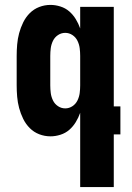

<svg xmlns="http://www.w3.org/2000/svg" viewBox="-20 -548 540 783"><path d="M246 -106Q262 -106 275.5 -115Q289 -124 296 -138.5Q303 -153 305 -168.5Q307 -184 307 -200V-320Q307 -336 305 -351.5Q303 -367 296 -381.5Q289 -396 275.5 -405Q262 -414 246 -414Q230 -414 216.5 -405Q203 -396 196 -381.5Q189 -367 187 -351.5Q185 -336 185 -320V-200Q185 -184 187 -168.5Q189 -153 196 -138.5Q203 -124 216.5 -115Q230 -106 246 -106ZM307 215V-88Q300 -68 289 -50Q278 -32 262.5 -18.5Q247 -5 226.5 1.5Q206 8 186 8Q162 8 140 -0.5Q118 -9 101.5 -25.5Q85 -42 74.5 -63.5Q64 -85 58 -107.5Q52 -130 50 -153.5Q48 -177 48 -200V-320Q48 -343 50 -366.5Q52 -390 58 -412.5Q64 -435 74.5 -456.5Q85 -478 101.5 -494.5Q118 -511 140 -519.5Q162 -528 186 -528Q206 -528 226.5 -521.5Q247 -515 262.5 -501.5Q278 -488 289 -470Q300 -452 307 -432V-520H444V-114H471V0H444V215Z"/></svg>

Font: Iosevka Term Curly Heavy
Style: Regular
Weight: 900
Designer: Belleve Invis
Foundry: Belleve Invis
Version: Version 32.3.0